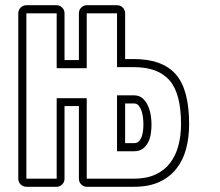

<svg xmlns="http://www.w3.org/2000/svg" viewBox="-20 -715 844 735"><path d="M50 -664Q50 -677 59 -686Q68 -695 81 -695H197Q209 -695 218 -686Q227 -677 227 -664V-485H282V-664Q282 -677 291 -686Q300 -695 312 -695H428Q441 -695 450 -686Q459 -677 459 -664V-489H492Q601 -489 652.5 -431Q704 -373 704 -240Q704 -189 692.5 -145.5Q681 -102 655.5 -69.5Q630 -37 590 -18.5Q550 0 493 0H312Q300 0 291 -9Q282 -18 282 -31V-309H227V-31Q227 -18 218 -9Q209 0 197 0H81Q68 0 59 -9Q50 -18 50 -31ZM459 -167H493Q504 -167 511 -173.5Q518 -180 522 -190.5Q526 -201 527.5 -214Q529 -227 529 -239Q529 -250 527.5 -264Q526 -278 522 -290Q518 -302 511 -310.5Q504 -319 493 -319H459ZM428 -350H493Q513 -350 526 -338.5Q539 -327 546.5 -310Q554 -293 557 -274Q560 -255 560 -239Q560 -222 557.5 -204Q555 -186 547.5 -171Q540 -156 527 -146Q514 -136 493 -136H428ZM81 -31H197V-339H312V-31H493Q541 -31 575.5 -47Q610 -63 631.5 -91.5Q653 -120 663 -158Q673 -196 673 -240Q673 -357 629 -407.5Q585 -458 492 -458H428V-664H312V-454H197V-664H81Z"/></svg>

Font: Lichte PostBus
Style: Regular
Weight: 400
Designer: Peter Wiegel
Version: Version 1.001